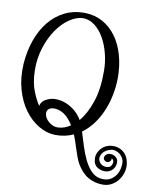

<svg xmlns="http://www.w3.org/2000/svg" viewBox="-107 -824 970 1199"><g transform="rotate(10 377.5 -224.5)"><path d="M293 -9.8Q332 -11.7 369.1 -37.1Q355.5 -58.6 341.3 -75.2Q327.1 -91.8 310.5 -102.5Q294.9 -113.3 275.4 -118.7Q255.9 -124 239.3 -122.1Q221.7 -120.1 210.9 -109.4Q200.2 -98.6 203.1 -78.1Q204.1 -67.4 211.4 -55.2Q218.8 -43 230.5 -32.7Q242.2 -22.5 257.8 -15.6Q273.4 -8.8 293 -9.8ZM281.2 39.1Q227.5 38.1 176.3 7.8Q125 -22.5 85.9 -75.7Q46.9 -128.9 25.9 -203.1Q4.9 -277.3 10.7 -367.2Q16.6 -446.3 41 -515.6Q65.4 -585 106.9 -636.2Q148.4 -687.5 206.5 -716.3Q264.6 -745.1 338.9 -743.2Q397.5 -741.2 446.3 -714.4Q495.1 -687.5 530.8 -639.6Q566.4 -591.8 585.9 -524.9Q605.5 -458 605.5 -376Q604.5 -320.3 593.3 -266.1Q582 -211.9 561.5 -164.6Q541 -117.2 511.2 -77.6Q481.4 -38.1 443.4 -10.7Q456.1 30.3 470.2 75.7Q484.4 121.1 502.9 159.7Q521.5 198.2 546.9 225.6Q572.3 252.9 607.4 257.8Q642.6 262.7 665.5 251Q688.5 239.3 702.1 220.2Q715.8 201.2 721.2 178.7Q726.6 156.2 725.6 139.6Q725.6 123 717.8 108.9Q710 94.7 697.8 85Q685.5 75.2 670.4 70.8Q655.3 66.4 639.6 70.3Q624 74.2 610.8 82.5Q597.7 90.8 589.8 101.6Q582 112.3 579.6 125.5Q577.1 138.7 583 151.4Q588.9 164.1 598.6 170.9Q608.4 177.7 619.1 179.7Q629.9 181.6 639.6 179.7Q649.4 177.7 655.3 173.8Q664.1 166 668 149.4Q671.9 132.8 655.3 121.1Q656.2 128.9 652.3 136.7Q648.4 144.5 637.7 148.4Q627 151.4 618.2 146Q609.4 140.6 606.9 131.8Q604.5 123 609.9 113.3Q615.2 103.5 631.8 97.7Q638.7 95.7 648.9 96.7Q659.2 97.7 668.9 103Q678.7 108.4 685.5 117.7Q692.4 127 692.4 141.6Q692.4 156.2 687 168.9Q681.6 181.6 672.4 190.4Q663.1 199.2 651.4 204.1Q639.6 209 627 209Q614.3 209 601.6 205.6Q588.9 202.1 577.6 194.8Q566.4 187.5 559.6 174.8Q552.7 162.1 551.8 141.6Q550.8 121.1 558.6 104Q566.4 86.9 579.1 73.7Q591.8 60.5 608.4 53.2Q625 45.9 642.6 44.9Q668 43 688.5 50.8Q709 58.6 723.6 73.2Q738.3 87.9 746.1 108.4Q753.9 128.9 754.9 152.3Q755.9 177.7 746.6 203.6Q737.3 229.5 719.7 250Q702.1 270.5 676.8 282.7Q651.4 294.9 619.1 293Q572.3 291 532.7 268.1Q493.2 245.1 460.9 190.4Q449.2 168.9 440.4 143.1Q431.6 117.2 421.9 87.9Q416 68.4 409.7 50.3Q403.3 32.2 396.5 15.6Q343.8 40 281.2 39.1ZM324.2 -709Q283.2 -707 240.2 -677.2Q197.3 -647.5 162.6 -596.7Q127.9 -545.9 106.4 -477.5Q85 -409.2 86.9 -332Q88.9 -257.8 109.9 -205.1Q130.9 -152.3 152.3 -122.1Q155.3 -138.7 167.5 -151.9Q179.7 -165 204.1 -173.8Q226.6 -182.6 255.4 -181.2Q284.2 -179.7 313.5 -168Q342.8 -156.2 369.6 -134.3Q396.5 -112.3 416 -79.1Q457 -126 485.4 -208Q513.7 -290 512.7 -407.2Q512.7 -462.9 498.5 -517.6Q484.4 -572.3 459.5 -615.2Q434.6 -658.2 399.9 -684.1Q365.2 -710 324.2 -709Z"/></g></svg>

Font: Mystery Quest
Style: Regular
Weight: 400
Designer: Squid
Foundry: Font Diner, Inc DBA Sideshow
Version: Version 1.000